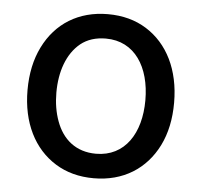

<svg xmlns="http://www.w3.org/2000/svg" viewBox="-45 -600 690 657"><g transform="rotate(5 300.0 -271.0)"><path d="M300.1 11C401.3 11 478.7 -38.4 520.6 -122.5C541.5 -164.8 551.8 -213.8 551.8 -270.2C551.8 -383.5 507.8 -470.5 432.5 -517.4C394.9 -540.8 350.9 -552.6 300.1 -552.6C199.2 -552.6 121.8 -503.6 79.9 -418.7C58.9 -376.4 48.3 -326.7 48.3 -270.2C48.3 -157.7 92.3 -71 168 -24.1C205.6 -0.7 249.6 11 300.1 11ZM300.4 -73.2C230.8 -73.2 185.4 -112.6 163.7 -172.2C152.7 -202.1 147.4 -234.7 147.4 -270.2C147.4 -341.3 168.7 -404.5 214.1 -441.4C236.9 -459.5 265.6 -468.8 300.4 -468.8C399.9 -468.8 453.1 -383.9 453.1 -270.2C453.1 -157 399.9 -73.2 300.4 -73.2Z"/></g></svg>

Font: Inter 465
Style: Regular
Weight: 400
Designer: Rasmus Andersson
Foundry: rsms
Version: Version 3.019;Glyphs 3.1.2 (3151)